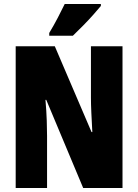

<svg xmlns="http://www.w3.org/2000/svg" viewBox="-20 -998 696 967"><path d="M597 -51H399L213 -495H209Q214 -436 215.5 -390.5Q217 -345 217 -314V-51H59V-765H256L441 -333H445Q442 -387 440 -430.5Q438 -474 438 -506V-765H597ZM488 -968Q474 -951 450.5 -924.5Q427 -898 399.5 -870Q372 -842 347 -818H228V-832Q252 -872 271 -908.5Q290 -945 306 -978H488Z"/></svg>

Font: Noto Sans Tamil UI ExtraCondensed Black
Style: Regular
Weight: 900
Width: 2
Designer: Jelle Bosma - Monotype Design Team
Foundry: Monotype Imaging Inc.
Version: Version 2.004; ttfautohint (v1.8.4.7-5d5b)